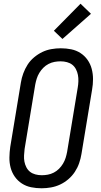

<svg xmlns="http://www.w3.org/2000/svg" viewBox="-20 -1002 540 1030"><path d="M203 8Q174 8 147 2.5Q120 -3 97.5 -17.5Q75 -32 59.5 -54Q44 -76 37 -102.5Q30 -129 30.5 -157.5Q31 -186 35 -214L92 -559Q96 -584 105 -608.5Q114 -633 128 -655Q142 -677 163 -694.5Q184 -712 207 -723Q230 -734 255.5 -738.5Q281 -743 306 -743Q335 -743 362 -737.5Q389 -732 411.5 -717.5Q434 -703 449.5 -681Q465 -659 472 -632.5Q479 -606 479 -577.5Q479 -549 474 -521L417 -176Q413 -151 404.5 -126.5Q396 -102 381.5 -80Q367 -58 346.5 -40.5Q326 -23 302.5 -12Q279 -1 253.5 3.5Q228 8 203 8ZM204 -62Q220 -62 236.5 -65Q253 -68 268.5 -76Q284 -84 296.5 -96.5Q309 -109 318 -124Q327 -139 332 -155Q337 -171 340 -187L397 -532Q400 -549 400.5 -566.5Q401 -584 398 -600Q395 -616 387.5 -630.5Q380 -645 368 -654.5Q356 -664 339.5 -668.5Q323 -673 305 -673Q289 -673 272.5 -670Q256 -667 240.5 -659Q225 -651 212.5 -638.5Q200 -626 191 -611Q182 -596 177 -580Q172 -564 169 -548L112 -203Q110 -186 109 -168.5Q108 -151 111 -135Q114 -119 121.5 -104.5Q129 -90 141 -80.5Q153 -71 169.5 -66.5Q186 -62 204 -62ZM315 -793 269 -837 412 -982 468 -928Z"/></svg>

Font: Iosevka Term Oblique
Style: Regular
Weight: 400
Italic angle: -9°
Monospace: yes
Designer: Belleve Invis
Foundry: Belleve Invis
Version: Version 31.4.0